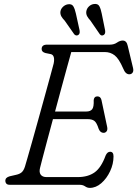

<svg xmlns="http://www.w3.org/2000/svg" viewBox="-20 -923 686 959"><path d="M377 0H29Q16.5 0 11.5 -6Q6.5 -12 6.5 -20Q6.5 -36.5 28.5 -42.5L61 -50Q77.5 -53.5 87.8 -62Q98 -70.5 104.5 -90.5Q107.5 -100 117.8 -136Q128 -172 142.8 -223.8Q157.5 -275.5 173.5 -333.8Q189.5 -392 204.8 -447Q220 -502 231.5 -544.2Q243 -586.5 248 -605.5Q252 -624.5 248.8 -637Q245.5 -649.5 234.5 -652.5L207.5 -658Q188 -663 188 -678Q188 -700 215 -700H529Q549.5 -700 564.2 -710.2Q579 -720.5 593 -720.5Q612.5 -720.5 618 -694L644.5 -583.5Q648 -568.5 642.5 -560.5Q637 -552.5 627.5 -552Q607 -550.5 595 -581.5Q574 -630 552.8 -646.5Q531.5 -663 504 -663H336Q327.5 -633 314.5 -585.5Q301.5 -538 286 -481Q270.5 -424 255 -366H411Q431.5 -366 440.5 -377.5Q449.5 -389 448 -423.5Q450.5 -441.5 465.5 -441.5Q475.5 -441.5 480.5 -436Q485.5 -430.5 487 -422.5L515.5 -288Q518 -273.5 512 -266.5Q506 -259.5 497.5 -259.5Q481 -259.5 473 -279Q463 -310.5 451.2 -319.2Q439.5 -328 417 -328H244.5Q228.5 -269 214.8 -217.5Q201 -166 191.8 -130.5Q182.5 -95 180 -84.5Q174.5 -63 183.2 -50.8Q192 -38.5 212 -38.5H368Q419.5 -38.5 452.5 -62Q485.5 -85.5 507.5 -146Q516 -165 530 -165Q547 -165 547 -142Q547 -104 530 -67.8Q513 -31.5 486 -8Q459 15.5 428.5 15.5Q416 15.5 405 7.8Q394 0 377 0ZM488 -855.5 505 -771.5Q506 -764.5 505 -758.5Q504 -752.5 498.5 -748.5Q487 -741.5 478.5 -752L431 -821Q421 -831.5 415.2 -842.2Q409.5 -853 411 -865.5Q413 -880 423.8 -890.5Q434.5 -901 449.5 -903Q469 -905.5 476.2 -892Q483.5 -878.5 488 -855.5ZM359 -855.5 377.5 -771.5Q378.5 -765 377.8 -759Q377 -753 372 -749Q361 -741.5 351 -751.5L303 -820Q293 -830 287 -840.2Q281 -850.5 281.5 -863Q283 -877.5 293.8 -888.2Q304.5 -899 319 -901.5Q338.5 -904.5 346.2 -891.5Q354 -878.5 359 -855.5Z"/></svg>

Font: Fraunces 9pt S100 Light
Style: Italic
Weight: 300
Italic angle: -16°
Version: Version 1.000; ttfautohint (v1.8.3)